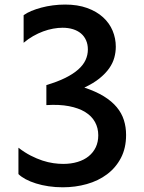

<svg xmlns="http://www.w3.org/2000/svg" viewBox="-20 -798 620 829"><path d="M59.6 -160.2Q86.4 -139.6 112.5 -126.2Q138.7 -112.8 163.3 -104.7Q188 -96.7 210.4 -93.5Q232.9 -90.3 252.9 -90.3Q287.1 -90.3 315.2 -98.9Q343.3 -107.4 363 -123.5Q382.8 -139.6 393.6 -162.4Q404.3 -185.1 404.3 -213.9Q404.3 -245.6 390.1 -271.2Q376 -296.9 347.9 -314.2Q319.8 -331.5 277.8 -339.6Q235.8 -347.7 180.2 -344.2V-430.7Q228 -444.8 262 -461.7Q295.9 -478.5 317.6 -497.8Q339.4 -517.1 349.4 -538.8Q359.4 -560.5 359.4 -584.5Q359.4 -606.4 351.6 -624Q343.8 -641.6 329.6 -653.6Q315.4 -665.5 295.2 -671.9Q274.9 -678.2 250 -678.2Q231 -678.2 209.5 -674.3Q188 -670.4 166.3 -662.4Q144.5 -654.3 123 -642.1Q101.6 -629.9 82 -613.3V-732.4Q95.2 -742.2 115 -750.5Q134.8 -758.8 158.4 -765.1Q182.1 -771.5 208.5 -774.9Q234.9 -778.3 261.2 -778.3Q315.4 -778.3 356.4 -763.4Q397.5 -748.5 425 -723.4Q452.6 -698.2 466.3 -665.3Q480 -632.3 480 -596.2Q480 -572.8 473.6 -549.3Q467.3 -525.9 451.7 -503.4Q436 -481 409.9 -459.7Q383.8 -438.5 344.2 -419.9Q394 -403.3 428.5 -382.1Q462.9 -360.8 484.1 -335.2Q505.4 -309.6 514.9 -279.5Q524.4 -249.5 524.4 -215.3Q524.4 -158.7 502.2 -116.2Q480 -73.7 442.1 -45.4Q404.3 -17.1 354.7 -3.2Q305.2 10.7 251 10.7Q219.2 10.7 189.9 6.3Q160.6 2 135.5 -5.9Q110.4 -13.7 90.8 -24.2Q71.3 -34.7 59.6 -46.4Z"/></svg>

Font: Tauri
Style: Regular
Weight: 400
Designer: Yvonne Schüttler
Foundry: Yvonne Schüttler
Version: Version 1.003; ttfautohint (v0.93.8-669f) -l 13 -r 13 -G 200